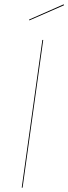

<svg xmlns="http://www.w3.org/2000/svg" viewBox="-20 -864 315 884"><path d="M84 0H80L175 -680H179ZM275 -840 115 -770 114 -774 273 -844Z"/></svg>

Font: Fira Sans Condensed Four
Style: Italic
Weight: 100
Width: 3
Italic angle: -8°
Designer: bBox Type GmbH & Carrois Corporate GbR & Edenspiekermann AG
Foundry: bBox Type GmbH & Carrois Corporate GbR & Edenspiekermann AG
Version: Version 4.301